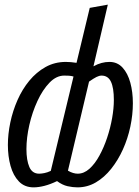

<svg xmlns="http://www.w3.org/2000/svg" viewBox="-20 -796 600 828"><path d="M125 12Q86 12 61.5 -13.5Q37 -39 25.5 -80.5Q14 -122 14 -171Q14 -218 24.5 -268Q35 -318 55.5 -364.5Q76 -411 106.5 -448Q137 -485 176.5 -507Q216 -529 264 -529Q275 -529 286 -528Q297 -527 310 -525L367 -762L445 -776L383 -510Q401 -520 418 -524.5Q435 -529 452 -529Q486 -529 508.5 -504.5Q531 -480 542 -439.5Q553 -399 553 -351Q553 -301 542 -249.5Q531 -198 510 -151.5Q489 -105 459.5 -68Q430 -31 393.5 -9.5Q357 12 314 12Q294 12 271.5 7Q249 2 226 -15Q197 -1 171.5 5.5Q146 12 125 12ZM149 -47Q158 -47 171 -49.5Q184 -52 199 -59L297 -466Q287 -469 276.5 -469.5Q266 -470 257 -470Q223 -470 193.5 -439.5Q164 -409 141.5 -360.5Q119 -312 106.5 -257Q94 -202 94 -153Q94 -105 106.5 -76Q119 -47 149 -47ZM315 -47Q342 -47 365.5 -68Q389 -89 408.5 -124.5Q428 -160 442 -202Q456 -244 463.5 -286.5Q471 -329 471 -365Q471 -417 458.5 -443.5Q446 -470 418 -470Q408 -470 396 -464Q384 -458 364 -444L273 -60Q285 -53 295.5 -50Q306 -47 315 -47Z"/></svg>

Font: Ubuntu Sans Mono
Style: Italic
Weight: 400
Italic angle: -13.5°
Monospace: yes
Designer: Dalton Maag Ltd
Foundry: Dalton Maag Ltd
Version: Version 1.006